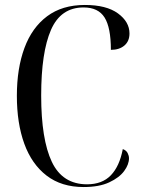

<svg xmlns="http://www.w3.org/2000/svg" viewBox="-20 -744 573 774"><path d="M317 10Q228 10 168 -36Q108 -82 78 -164.5Q48 -247 48 -358Q48 -468 78.5 -550.5Q109 -633 170 -678.5Q231 -724 322 -724Q409 -724 455.5 -690Q502 -656 502 -609Q502 -578 481.5 -560.5Q461 -543 427 -543Q427 -633 401.5 -673.5Q376 -714 317 -714Q225 -714 185.5 -623.5Q146 -533 146 -359Q146 -182 189 -91.5Q232 -1 331 -1Q392 -1 427 -37.5Q462 -74 475 -143Q489 -138 494.5 -127Q500 -116 500 -106Q500 -81 480.5 -54.5Q461 -28 420.5 -9Q380 10 317 10Z"/></svg>

Font: Noto Serif Display Condensed
Style: Regular
Weight: 400
Width: 3
Designer: Monotype Design Team
Foundry: Monotype Imaging Inc.
Version: Version 2.009